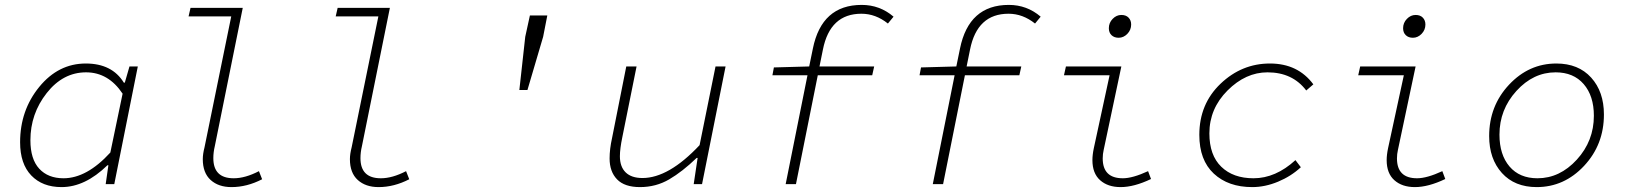

<svg xmlns="http://www.w3.org/2000/svg" viewBox="-20 -751 6640 783"><path d="M231 12Q153 12 107.5 -35.5Q62 -83 62 -171Q62 -301 140 -396.5Q218 -492 330 -492Q437 -492 485 -414H489L508 -480H542L446 0H411L422 -77H418Q327 12 231 12ZM239 -24Q334 -24 430 -129L480 -369Q422 -456 331 -456Q237 -456 170.5 -371.5Q104 -287 104 -179Q104 -102 140 -63Q176 -24 239 -24Z M924 12Q871 12 839 -17Q807 -46 807 -102Q807 -123 814 -150L923 -684H749L757 -719H970L856 -155Q850 -130 850 -106Q850 -24 933 -24Q980 -24 1036 -53L1049 -20Q987 12 924 12Z M1524 12Q1471 12 1439 -17Q1407 -46 1407 -102Q1407 -123 1414 -150L1523 -684H1349L1357 -719H1570L1456 -155Q1450 -130 1450 -106Q1450 -24 1533 -24Q1580 -24 1636 -53L1649 -20Q1587 12 1524 12Z M2098 -384 2122 -601 2141 -688H2212L2195 -601L2131 -384Z M2590 12Q2527 12 2496.5 -19.5Q2466 -51 2466 -105Q2466 -143 2476 -188L2534 -480H2576L2518 -192Q2508 -144 2508 -114Q2508 -71 2531.5 -48Q2555 -25 2600 -25Q2707 -25 2833 -159L2898 -480H2939L2843 0H2809L2825 -107H2821Q2763 -51 2709 -19.5Q2655 12 2590 12Z M3184 0 3273 -444H3130L3136 -476L3280 -480L3295 -553Q3331 -731 3494 -731Q3568 -731 3624 -683L3601 -655Q3551 -695 3493 -695Q3365 -695 3336 -549L3322 -480H3545L3537 -444H3315L3226 0Z M3784 0 3873 -444H3730L3736 -476L3880 -480L3895 -553Q3931 -731 4094 -731Q4168 -731 4224 -683L4201 -655Q4151 -695 4093 -695Q3965 -695 3936 -549L3922 -480H4145L4137 -444H3915L3826 0Z M4550 12Q4498 12 4466.5 -16Q4435 -44 4435 -98Q4435 -120 4441 -148L4505 -444H4319L4327 -480H4553L4481 -140Q4477 -123 4477 -105Q4477 -24 4559 -24Q4599 -24 4662 -53L4674 -21Q4605 12 4550 12ZM4542 -597Q4524 -597 4513 -607.5Q4502 -618 4502 -636Q4502 -658 4517.5 -674Q4533 -690 4553 -690Q4572 -690 4582.5 -679Q4593 -668 4593 -651Q4593 -629 4577.5 -613Q4562 -597 4542 -597Z M5087 12Q4989 12 4930 -43Q4871 -98 4871 -201Q4871 -327 4957.5 -409.5Q5044 -492 5159 -492Q5273 -492 5336 -407L5307 -382Q5251 -456 5149 -456Q5060 -456 4986 -382Q4912 -308 4912 -207Q4912 -118 4960.5 -71Q5009 -24 5092 -24Q5182 -24 5263 -98L5285 -69Q5245 -32 5192 -10Q5139 12 5087 12Z M5750 12Q5698 12 5666.5 -16Q5635 -44 5635 -98Q5635 -120 5641 -148L5705 -444H5519L5527 -480H5753L5681 -140Q5677 -123 5677 -105Q5677 -24 5759 -24Q5799 -24 5862 -53L5874 -21Q5805 12 5750 12ZM5742 -597Q5724 -597 5713 -607.5Q5702 -618 5702 -636Q5702 -658 5717.5 -674Q5733 -690 5753 -690Q5772 -690 5782.5 -679Q5793 -668 5793 -651Q5793 -629 5777.5 -613Q5762 -597 5742 -597Z M6247 12Q6157 12 6105 -45.5Q6053 -103 6053 -196Q6053 -319 6134 -405.5Q6215 -492 6327 -492Q6417 -492 6469 -434.5Q6521 -377 6521 -284Q6521 -161 6440 -74.5Q6359 12 6247 12ZM6250 -24Q6341 -24 6410.5 -100Q6480 -176 6480 -279Q6480 -360 6438.5 -408Q6397 -456 6324 -456Q6233 -456 6164 -380Q6095 -304 6095 -202Q6095 -120 6136 -72Q6177 -24 6250 -24Z"/></svg>

Font: TypoPRO Source Code Pro
Style: Italic
Weight: 300
Italic angle: -11°
Monospace: yes
Designer: Paul D. Hunt, Teo Tuominen
Foundry: Adobe Systems Incorporated
Version: Version 1.030;PS 1.0;hotconv 1.0.84;makeotf.lib2.5.63406